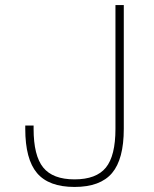

<svg xmlns="http://www.w3.org/2000/svg" viewBox="-20 -720 610 760"><path d="M80 -210V-223H113V-210Q113 -104 151 -57Q189 -10 275 -10Q361 -10 399 -56.5Q437 -103 437 -210V-700H470V-210Q470 -90 423.5 -35Q377 20 275 20Q173 20 126.5 -35Q80 -90 80 -210Z"/></svg>

Font: Fivo Sans Thin
Style: Regular
Weight: 250
Foundry: Alexander Slobzheninov
Version: 1.0